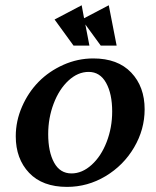

<svg xmlns="http://www.w3.org/2000/svg" viewBox="-20 -715 597 737"><path d="M337.9 -490.7Q432.1 -490.7 483.6 -436.5Q535.2 -382.3 535.2 -295.4Q535.2 -217.8 494.6 -148.9Q454.1 -80.1 385.3 -38.8Q316.4 2.4 237.3 2.4Q143.1 2.4 91.8 -51.5Q40.5 -105.5 40.5 -191.9Q40.5 -250.5 64.5 -305.4Q88.4 -360.4 128.2 -400.9Q168 -441.4 223.1 -466.1Q278.3 -490.7 337.9 -490.7ZM320.3 -439Q278.8 -439 242.9 -405.8Q207 -372.6 186 -317.4Q165 -262.2 165 -200.2Q165 -132.3 187.7 -90.8Q210.4 -49.3 254.4 -49.3Q295.4 -49.3 331.8 -82.3Q368.2 -115.2 389.4 -170.2Q410.6 -225.1 410.6 -287.1Q410.6 -355 387.2 -397Q363.8 -439 320.3 -439ZM427.7 -540H366.7L307.6 -621.1L323.2 -540H262.2L189.5 -640.1L293.5 -694.8L302.7 -645L397.5 -694.8Z"/></svg>

Font: Flanker
Style: Bold Italic
Weight: 700
Italic angle: -12°
Designer: Flanker
Version: Version 2.000